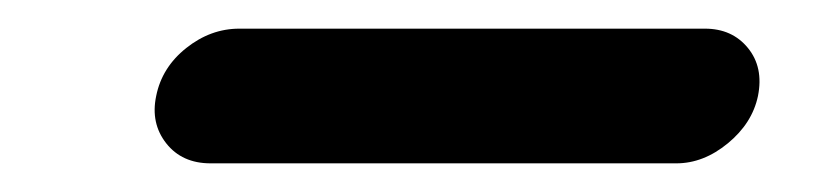

<svg xmlns="http://www.w3.org/2000/svg" viewBox="-20 -350 580 134"><path d="M127 -236Q107 -236 96 -250Q85 -264 89 -283Q93 -303 110 -316.5Q127 -330 147 -330H472Q491 -330 502 -316.5Q513 -303 509 -283Q505 -264 488 -250Q471 -236 452 -236Z"/></svg>

Font: VDS
Style: Italic
Weight: 400
Designer: artmaker
Foundry: artmaker
Version: Version 1.000 2009 initial release